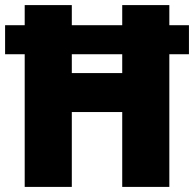

<svg xmlns="http://www.w3.org/2000/svg" viewBox="-22 -734 762 754"><path d="M75 0V-521H-2V-635H75V-714H260V-635H458V-714H643V-635H720V-521H643V0H458V-294H260V0ZM260 -447H458V-521H260Z"/></svg>

Font: Noto Sans Gurmukhi UI SemiCondensed Black
Style: Regular
Weight: 900
Width: 4
Designer: Jelle Bosma - Monotype Design Team
Foundry: Monotype Imaging Inc.
Version: Version 2.004; ttfautohint (v1.8.4.7-5d5b)